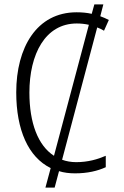

<svg xmlns="http://www.w3.org/2000/svg" viewBox="-20 -780 567 875"><path d="M322 10C379 10 425 -1 462 -18V-70C425 -54 381 -41 327 -41C304 -41 282 -45 263 -52L423 -655C434 -651 444 -646 454 -640L476 -689C463 -696 450 -701 437 -706L451 -760H410L398 -717C376 -722 353 -724 329 -724C147 -724 54 -563 54 -359C54 -188 109 -64 211 -14L187 75H229L249 0C271 7 296 10 322 10ZM114 -358C114 -533 186 -673 330 -673C349 -673 367 -671 385 -667L226 -70C153 -117 114 -220 114 -358Z"/></svg>

Font: Noto Sans Display SemiCondensed Light
Style: Regular
Weight: 300
Width: 4
Designer: Monotype Design Team
Foundry: Monotype Imaging Inc.
Version: Version 1.900